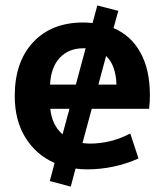

<svg xmlns="http://www.w3.org/2000/svg" viewBox="-20 -613 609 706"><path d="M34.2 -259.8Q34.2 -385.7 102.1 -458Q169.9 -530.3 286.1 -530.3Q298.8 -530.3 320.3 -528.3L337.9 -592.8L415 -573.2L397.5 -509.8Q461.9 -482.4 496.6 -419.4Q531.2 -356.4 531.2 -262.7Q531.2 -238.3 528.3 -212.9H317.4L283.2 -86.9Q300.8 -85 311.5 -85Q387.7 -85 459 -122.1L489.3 -30.3Q399.4 9.8 298.8 9.8Q278.3 9.8 257.8 6.8L240.2 73.2L163.1 52.7L180.7 -13.7Q112.3 -43.9 73.2 -107.4Q34.2 -170.9 34.2 -259.8ZM164.1 -301.8H258.8L294.9 -435.5H287.1Q232.4 -435.5 199.7 -400.4Q167 -365.2 164.1 -301.8ZM165 -212.9Q170.9 -153.3 210 -119.1L235.4 -212.9ZM341.8 -301.8H408.2Q406.2 -373 370.1 -407.2Z"/></svg>

Font: GenEi M Gothic v2 Bold
Style: Regular
Weight: 700
Version: Version 2.0